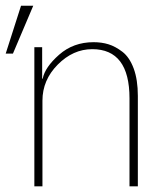

<svg xmlns="http://www.w3.org/2000/svg" viewBox="-22 -654 587 674"><path d="M98.6 0V-488.3H126V-377.9H127.9Q135.7 -418 185.5 -461.9Q235.4 -505.9 306.6 -505.9Q335 -505.9 358.9 -498.5Q382.8 -491.2 407.7 -472.2Q432.6 -453.1 447.3 -413.6Q461.9 -374 461.9 -317.4V0H432.6V-308.6Q432.6 -481.4 301.8 -481.4Q234.4 -481.4 180.7 -427.2Q127 -373 127 -300.8V0ZM-2 -465.8 51.8 -633.8H94.7L23.4 -465.8Z"/></svg>

Font: Gothic A1 Thin
Style: Regular
Weight: 250
Designer: HanYang I&C Co.,Ltd.
Foundry: HanYang I&C Co.,Ltd.
Version: Version 2.50